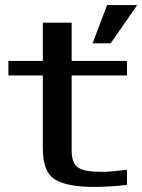

<svg xmlns="http://www.w3.org/2000/svg" viewBox="-20 -723 558 753"><path d="M261 -136V-427H478V-484H261V-634H148V-484H13V-427H148V-141C148 -78 164 -38 196 -19C228 1 280 10 351 10C395 10 438 7 478 2V-57C431 -52 401 -49 388 -49C291 -49 261 -62 261 -136ZM518 -703H400L343 -553H414Z"/></svg>

Font: Gamestation Extended
Style: Regular
Weight: 400
Width: 7
Designer: Jonas Hecksher
Foundry: Jonas Hecksher, Playtypeª, e-types AS
Version: Version 1.003